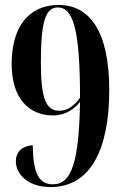

<svg xmlns="http://www.w3.org/2000/svg" viewBox="-20 -744 496 775"><path d="M185 11C348 11 421 -146 421 -380C421 -622 339 -724 217 -724C91 -724 27 -629 27 -486C27 -352 92 -278 195 -278C246 -278 282 -306 303 -333C299 -91 269 0 194 0C136 0 114 -45 112 -158C69 -155 44 -130 44 -93C44 -42 91 11 185 11ZM220 -297C165 -297 145 -346 145 -493C145 -654 163 -714 213 -714C277 -714 303 -619 303 -350C284 -322 256 -297 220 -297Z"/></svg>

Font: Noto Serif Display ExtraCondensed
Style: Bold
Weight: 700
Width: 2
Designer: Monotype Design Team
Foundry: Monotype Imaging Inc.
Version: Version 2.009